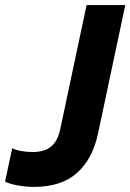

<svg xmlns="http://www.w3.org/2000/svg" viewBox="-57 -719 512 754"><path d="M-37 -6 -9 -137Q4 -130 26 -126Q48 -122 71 -122Q117 -122 143 -143Q169 -164 179 -209L283 -699H435L328 -195Q307 -95 245.5 -40Q184 15 76 15Q45 15 12 9Q-21 3 -37 -6Z"/></svg>

Font: Prompt SemiBold
Style: Italic
Weight: 600
Italic angle: -12°
Designer: Katatrad Team
Foundry: CadsonDemak
Version: Version 1.001